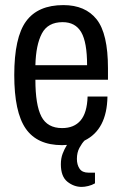

<svg xmlns="http://www.w3.org/2000/svg" viewBox="-20 -558 480 754"><path d="M224 12Q126 12 81 -53Q36 -118 36 -263Q36 -411 82.5 -474.5Q129 -538 229 -538Q315 -538 359.5 -482Q404 -426 404 -290V-245H119Q119 -146 142.5 -100.5Q166 -55 224 -55Q271 -55 296.5 -85Q322 -115 324 -179H402Q400 -49 312 -6Q302 4 292 22.5Q282 41 282 66Q282 89 292.5 104.5Q303 120 327 120H353V162Q341 169 326.5 172.5Q312 176 301 176Q270 176 244.5 155.5Q219 135 219 87Q219 64 226 45.5Q233 27 243 11Q234 12 224 12ZM119 -302H322Q322 -392 299 -431.5Q276 -471 226 -471Q168 -471 144.5 -426.5Q121 -382 119 -302Z"/></svg>

Font: Archivo Condensed
Style: Regular
Weight: 400
Width: 3
Designer: Hector Gatti
Foundry: Omnibus-Type
Version: Version 2.001; ttfautohint (v1.8.3)